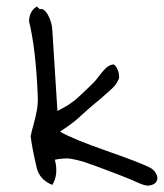

<svg xmlns="http://www.w3.org/2000/svg" viewBox="-20 -657 508 595"><path d="M70 -591Q71 -624 95 -637L98 -633Q101 -630 103.5 -629Q106 -628 111 -629Q123 -624 132 -604Q141 -584 142 -566Q145 -524 150 -439.5Q155 -355 158 -313Q169 -319 175.5 -322.5Q182 -326 188 -329.5Q194 -333 199 -337Q204 -341 208 -343.5Q212 -346 219.5 -353Q227 -360 231.5 -364Q236 -368 248.5 -380Q261 -392 269 -400Q277 -408 287.5 -422Q298 -436 307 -445Q316 -454 328 -457Q335 -459 341.5 -447.5Q348 -436 349 -422Q350 -416 346.5 -409Q343 -402 339.5 -396.5Q336 -391 328 -383.5Q320 -376 315.5 -372Q311 -368 303 -361Q295 -354 293 -352Q267 -331 247.5 -313.5Q228 -296 221.5 -290Q215 -284 202.5 -274.5Q190 -265 166 -249Q206 -226 307.5 -190.5Q409 -155 442 -139Q457 -132 464 -118.5Q471 -105 465 -94.5Q459 -84 441 -82Q435 -81 425.5 -84Q416 -87 402.5 -93Q389 -99 387 -100Q382 -102 357 -112Q332 -122 311.5 -129.5Q291 -137 265.5 -146.5Q240 -156 219.5 -161Q199 -166 187 -166Q169 -166 150 -162Q162 -116 142 -84Q103 -100 94 -136Q79 -200 75 -235Q77 -246 84 -271Q91 -296 94.5 -317Q98 -338 97 -360Q91 -506 70 -591Z"/></svg>

Font: Long Cang
Style: Regular
Weight: 400
Designer: ZhongQi
Foundry: ZhongQi
Version: Version 2.001